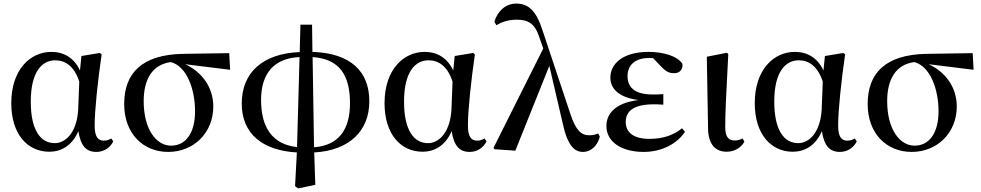

<svg xmlns="http://www.w3.org/2000/svg" viewBox="-20 -833 5483 1073"><path d="M256 15C318 15 382 -16 418 -100C431 -17 462 16 519 16C563 16 597 -10 613 -43L602 -59C589 -52 578 -47 560 -47C527 -47 509 -69 509 -132C509 -218 527 -385 548 -529L538 -537L435 -520L427 -439C395 -508 339 -543 267 -543C149 -543 43 -444 43 -256C43 -85 132 15 256 15ZM423 -377 417 -221C409 -87 343 -33 286 -33C205 -33 152 -108 152 -265C152 -434 216 -496 289 -496C344 -496 395 -464 423 -377Z M920 16C1062 16 1172 -90 1172 -238C1172 -350 1103 -434 1015 -474L1266 -443L1261 -536L1000 -532C772 -527 674 -423 674 -252C674 -85 781 16 920 16ZM935 -486C1024 -462 1070 -335 1070 -211C1070 -89 1018 -19 936 -19C854 -19 783 -109 783 -268C783 -389 831 -473 935 -486Z M1640 -11C1507 -26 1439 -114 1439 -275C1439 -425 1514 -508 1654 -514ZM1629 207 1646 220 1742 200 1736 19C1931 8 2044 -100 2044 -267C2044 -431 1943 -536 1726 -543L1724 -695H1659L1655 -542C1451 -534 1331 -430 1331 -254C1331 -87 1445 8 1639 19ZM1727 -514C1877 -504 1936 -413 1936 -256C1936 -107 1871 -20 1735 -10Z M2342 15C2404 15 2468 -16 2504 -100C2517 -17 2548 16 2605 16C2649 16 2683 -10 2699 -43L2688 -59C2675 -52 2664 -47 2646 -47C2613 -47 2595 -69 2595 -132C2595 -218 2613 -385 2634 -529L2624 -537L2521 -520L2513 -439C2481 -508 2425 -543 2353 -543C2235 -543 2129 -444 2129 -256C2129 -85 2218 15 2342 15ZM2509 -377 2503 -221C2495 -87 2429 -33 2372 -33C2291 -33 2238 -108 2238 -265C2238 -434 2302 -496 2375 -496C2430 -496 2481 -464 2509 -377Z M3239 16C3282 16 3319 -18 3332 -69L3323 -87C3308 -80 3287 -77 3273 -77C3229 -77 3198 -103 3167 -198L3011 -666C2977 -771 2934 -813 2866 -813C2805 -813 2761 -771 2743 -712L2754 -692C2782 -709 2819 -723 2867 -723C2930 -723 2968 -703 2993 -628L3016 -562L2738 -7L2743 1L2860 9L3050 -465L3124 -147C3152 -15 3192 16 3239 16Z M3577 16C3681 16 3764 -31 3808 -96L3792 -116C3741 -76 3684 -57 3609 -57C3519 -57 3477 -94 3477 -151C3477 -207 3514 -250 3634 -250C3646 -250 3657 -250 3687 -248V-307C3662 -305 3645 -305 3627 -305C3525 -305 3487 -347 3487 -408C3487 -470 3531 -509 3607 -509L3630 -508L3674 -462C3705 -429 3723 -424 3749 -424C3778 -424 3797 -444 3794 -476C3765 -521 3685 -543 3604 -543C3460 -543 3391 -476 3391 -399C3391 -338 3438 -288 3548 -274C3418 -258 3369 -197 3369 -129C3369 -38 3456 16 3577 16Z M4041 15C4090 15 4127 -14 4140 -42L4130 -59C4118 -53 4105 -48 4086 -48C4055 -48 4033 -63 4033 -123C4033 -197 4037 -286 4050 -531L4042 -538L3930 -516L3937 -116C3938 -25 3979 15 4041 15Z M4411 15C4473 15 4537 -16 4573 -100C4586 -17 4617 16 4674 16C4718 16 4752 -10 4768 -43L4757 -59C4744 -52 4733 -47 4715 -47C4682 -47 4664 -69 4664 -132C4664 -218 4682 -385 4703 -529L4693 -537L4590 -520L4582 -439C4550 -508 4494 -543 4422 -543C4304 -543 4198 -444 4198 -256C4198 -85 4287 15 4411 15ZM4578 -377 4572 -221C4564 -87 4498 -33 4441 -33C4360 -33 4307 -108 4307 -265C4307 -434 4371 -496 4444 -496C4499 -496 4550 -464 4578 -377Z M5075 16C5217 16 5327 -90 5327 -238C5327 -350 5258 -434 5170 -474L5421 -443L5416 -536L5155 -532C4927 -527 4829 -423 4829 -252C4829 -85 4936 16 5075 16ZM5090 -486C5179 -462 5225 -335 5225 -211C5225 -89 5173 -19 5091 -19C5009 -19 4938 -109 4938 -268C4938 -389 4986 -473 5090 -486Z"/></svg>

Font: Noto Serif CJK SC SemiBold
Style: Regular
Weight: 600
Designer: Ryoko NISHIZUKA 西塚涼子 (kana & ideographs); Frank Grießhammer (Latin, Greek & Cyrillic); Wenlong ZHANG 张文龙 (bopomofo); San
Foundry: Adobe
Version: Version 2.001;hotconv 1.1.0;makeotfexe 2.6.0